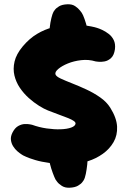

<svg xmlns="http://www.w3.org/2000/svg" viewBox="-20 -768 597 897"><path d="M316 -2Q258 0 215 -6Q172 -12 144 -20.5Q116 -29 102 -35.5Q88 -42 88 -42Q88 -42 80 -47Q72 -52 61 -61.5Q50 -71 41.5 -84.5Q33 -98 31 -114.5Q29 -131 39 -150Q50 -171 65.5 -179.5Q81 -188 95.5 -188.5Q110 -189 120 -187Q130 -185 130 -185Q163 -173 198 -168Q233 -163 263 -164Q293 -165 312.5 -172Q332 -179 333 -191Q333 -197 324.5 -203Q316 -209 299 -216Q282 -223 258 -231.5Q234 -240 204 -252Q186 -259 162 -274Q138 -289 114.5 -310Q91 -331 73 -357.5Q55 -384 47.5 -415Q40 -446 48 -480.5Q56 -515 86 -551Q117 -588 153 -609.5Q189 -631 227 -640.5Q265 -650 300 -651.5Q335 -653 362.5 -650.5Q390 -648 406 -644.5Q422 -641 422 -641Q422 -641 432.5 -638Q443 -635 458 -628Q473 -621 488 -609.5Q503 -598 511.5 -580.5Q520 -563 517 -538Q513 -510 499 -497Q485 -484 468.5 -481Q452 -478 439.5 -479.5Q427 -481 427 -481Q394 -491 359.5 -487Q325 -483 297 -471.5Q269 -460 252.5 -446Q236 -432 239 -421Q242 -411 263.5 -401Q285 -391 317 -378.5Q349 -366 383.5 -350Q418 -334 448 -313Q478 -292 495 -265Q525 -217 527 -176.5Q529 -136 510.5 -104Q492 -72 460.5 -49.5Q429 -27 391 -15Q353 -3 316 -2ZM305 109Q284 110 269 100.5Q254 91 246.5 80.5Q239 70 239 70Q234 60 226.5 40Q219 20 213.5 -2Q208 -24 207 -39H389Q390 -22 387.5 1Q385 24 381 44Q377 64 371 74Q371 74 365 82.5Q359 91 344.5 99.5Q330 108 305 109ZM211 -600Q210 -618 212.5 -640.5Q215 -663 220 -683.5Q225 -704 230 -713Q230 -713 236 -721.5Q242 -730 256 -738.5Q270 -747 295 -748Q317 -749 331.5 -739Q346 -729 354 -718.5Q362 -708 362 -708Q368 -699 375 -679Q382 -659 387.5 -637.5Q393 -616 393 -600Z"/></svg>

Font: Sour Gummy Black
Style: Regular
Weight: 900
Designer: Stefie Justprince
Foundry: Eifetstype
Version: Version 1.000